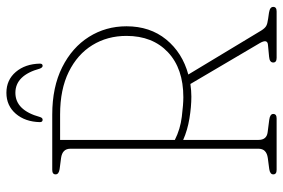

<svg xmlns="http://www.w3.org/2000/svg" viewBox="-162 -721 883 599"><g transform="rotate(-90 279.5 -421.5)"><path d="M497 -468.5Q497 -395 455.8 -344.5Q414.5 -294 346.5 -275.5L484 -47.5Q491 -36.5 498 -32.5Q505 -28.5 520.5 -26.5Q543 -24 550.2 -20.8Q557.5 -17.5 557.5 -10.5Q557.5 0 543.5 0H398.5Q384 0 384 -10.5Q384 -22 402 -23.5L439 -27Q458.5 -28.5 444.5 -52.5L317 -269Q296 -266 277.5 -266Q246 -266 209.5 -272Q173 -278 142.5 -291.5V-56.5Q142.5 -31 166.5 -28L205.5 -23Q223.5 -20.5 223.5 -10.5Q223.5 0 209.5 0H49Q35 0 35 -10.5Q35 -20.5 51.5 -23L86 -27.5Q115 -31.5 115 -56.5V-643.5Q115 -668.5 86 -672.5L51.5 -677Q35 -679.5 35 -689.5Q35 -700 49 -700H221.5Q307.5 -700 369.2 -669Q431 -638 464 -585.5Q497 -533 497 -468.5ZM142.5 -675.5V-317.5Q176 -300.5 214.8 -295.8Q253.5 -291 275.5 -291Q365 -291 416 -339Q467 -387 467 -468.5Q467 -528 438.2 -574.8Q409.5 -621.5 354.8 -648.5Q300 -675.5 222 -675.5ZM289.5 -815Q235 -815 214 -738.5Q211.5 -730 205.5 -730Q198 -730 198 -738.5Q199 -784.5 224.2 -813.8Q249.5 -843 289.5 -843Q329.5 -843 354.5 -813.8Q379.5 -784.5 380.5 -738.5Q380.5 -730 373.5 -730Q368.5 -730 365 -738.5Q344 -815 289.5 -815Z"/></g></svg>

Font: Fraunces 144pt S100 Thin
Style: Regular
Weight: 100
Version: Version 1.000; ttfautohint (v1.8.3)